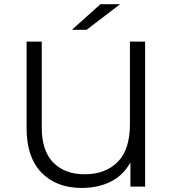

<svg xmlns="http://www.w3.org/2000/svg" viewBox="-20 -901 835 927"><path d="M374.7 6.4Q251.7 6.4 180 -67.9Q108.3 -142.1 108.3 -282.5V-700H181.6V-285.2Q181.6 -172.8 237.2 -116.2Q292.9 -59.6 388.8 -59.6Q488.6 -59.6 548 -118.9Q607.3 -178.2 607.3 -301.8V-700H680.6V0H609.6V-172.6L629.1 -161.1Q598.6 -74.8 532.8 -34.2Q467 6.4 374.7 6.4ZM327 -757 464.8 -880.6H559.7L397.8 -757Z"/></svg>

Font: Montserrat Alternates Thin
Style: Regular
Weight: 100
Designer: Julieta Ulanovsky
Foundry: Julieta Ulanovsky
Version: Version 9.000